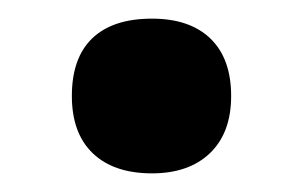

<svg xmlns="http://www.w3.org/2000/svg" viewBox="-20 -456 325 206"><path d="M57.1 -353Q57.1 -394 79.1 -415Q101.1 -436 143.1 -436Q183.6 -436 205.8 -414.6Q228 -393.1 228 -353Q228 -313.5 205.3 -291.7Q182.6 -270 143.1 -270Q102.1 -270 79.6 -291.5Q57.1 -313 57.1 -353Z"/></svg>

Font: CAA NEO Sans
Style: Bold
Weight: 700
Version: Version 1.10